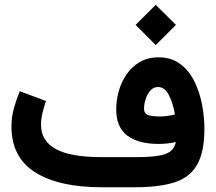

<svg xmlns="http://www.w3.org/2000/svg" viewBox="-20 -789 910 809"><path d="M551.3 -684.1 636.2 -768.6 721.2 -684.1 636.2 -599.1ZM720.7 -190.4Q685.5 -182.6 648.4 -182.6Q564 -182.6 516.8 -217.3Q469.7 -252 469.7 -329.1Q469.7 -365.7 480.2 -404.1Q490.7 -442.4 512.7 -474.9Q534.7 -507.3 568.4 -527.3Q602.1 -547.4 648.4 -547.4Q700.7 -547.4 737.5 -520.8Q774.4 -494.1 797.1 -450Q819.8 -405.8 830.6 -352.1Q841.3 -298.3 841.3 -244.6Q840.8 -145.5 809.3 -92.8Q777.8 -40 713.4 -20Q648.9 0 550.3 0H408.7Q228 0 128.2 -63Q28.3 -126 28.3 -255.9Q28.3 -296.4 38.8 -333.7Q49.3 -371.1 63.5 -404.8L173.8 -363.3Q166 -341.8 159.4 -314.9Q152.8 -288.1 152.8 -263.2Q152.8 -195.8 214.4 -161.4Q275.9 -127 406.7 -127H560.5Q641.1 -127 677.5 -140.4Q713.9 -153.8 720.7 -190.4ZM717.3 -306.6Q709 -354 691.7 -388.2Q674.3 -422.4 645.5 -422.4Q626.5 -422.4 613.3 -407.2Q600.1 -392.1 593.5 -370.8Q586.9 -349.6 586.9 -330.6Q586.9 -312.5 601.3 -305.4Q615.7 -298.3 653.8 -298.3Q669.4 -298.3 685.3 -300.5Q701.2 -302.7 717.3 -306.6Z"/></svg>

Font: Vazir FD-WOL-UI
Style: Bold-FD-WOL-UI
Weight: 700
Designer: Saber Rastikerdar
Foundry: Saber Rastikerdar
Version: Version 30.0.0